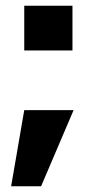

<svg xmlns="http://www.w3.org/2000/svg" viewBox="-20 -543 349 673"><path d="M65 -366V-523H234V-366ZM19 110 65 -157H238L124 110Z"/></svg>

Font: Tomorrow
Style: Bold
Weight: 700
Designer: Tony de Marco, Monica Rizzolli
Foundry: Just in Type
Version: Version 2.002